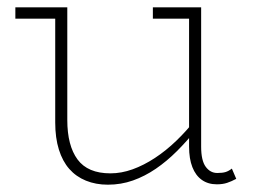

<svg xmlns="http://www.w3.org/2000/svg" viewBox="-20 -491 705 525"><path d="M275 14Q242 14 215 3Q188 -8 169.5 -29Q151 -50 141 -82Q131 -114 131 -156V-471H164V-163Q164 -128 171 -101Q178 -74 192 -55Q206 -36 228.5 -26.5Q251 -17 282 -17Q312 -17 342.5 -28Q373 -39 403.5 -59Q434 -79 462.5 -106.5Q491 -134 516 -166V-136Q491 -105 463.5 -77.5Q436 -50 406 -29.5Q376 -9 343.5 2.5Q311 14 275 14ZM22 -440V-471H147V-440ZM573 13Q549 13 532 1Q515 -11 506 -34Q497 -57 497 -90V-471H530V-90Q530 -52 542.5 -35Q555 -18 574 -18Q588 -18 596.5 -20.5Q605 -23 614 -30L626 -2Q613 5 601 9Q589 13 573 13ZM398 -440V-471H520V-440Z"/></svg>

Font: BioRhyme ExtraBold ExtraLight
Style: Regular
Weight: 250
Version: Version 1.600;gftools[0.9.33]